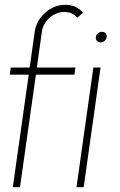

<svg xmlns="http://www.w3.org/2000/svg" viewBox="-20 -782 500 802"><path d="M155 -650 134 -500H295L291 -470H130L63.5 0H33.5L100 -470H21L25 -500H104L125 -650Q129.5 -681 148.2 -706.5Q167 -732 194.5 -747Q222 -762 253 -762Q298.5 -762 327 -729L303 -708Q283 -732 248.5 -732Q215 -732 187.5 -708Q160 -684 155 -650ZM370 -500H400L329.5 0H299.5ZM400.5 -605Q391 -605 385 -611.2Q379 -617.5 380.5 -627Q381.5 -637 389.2 -643Q397 -649 406.5 -649Q415.5 -649 421 -643Q426.5 -637 425.5 -627Q424 -617.5 416.8 -611.2Q409.5 -605 400.5 -605Z"/></svg>

Font: Urbanist Thin
Style: Italic
Weight: 100
Italic angle: -8°
Designer: Corey Hu
Foundry: Corey Hu
Version: Version 1.321; ttfautohint (v1.8.4.7-5d5b)